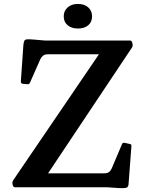

<svg xmlns="http://www.w3.org/2000/svg" viewBox="-20 -952 735 976"><path d="M57 0Q48 0 45 -10L43 -20Q42 -28 48 -37L502 -704L506 -676H224Q208 -676 199.5 -669.5Q191 -663 185 -651L132 -531Q129 -523 118 -524L95 -526Q85 -529 86 -538L99 -725Q101 -739 104 -745Q107 -751 117.5 -752Q128 -753 150 -751L208 -746H641Q649 -746 652 -736L654 -727Q656 -718 650 -709L207 -45L189 -71H509Q525 -71 533.5 -77Q542 -83 548 -96L600 -219Q603 -228 614 -226L640 -220Q649 -219 648 -209L634 -23Q634 -11 630.5 -4.5Q627 2 617 3.5Q607 5 584 4L526 0ZM376 -807Q344 -807 324 -823.5Q304 -840 304 -869Q304 -897 324 -914.5Q344 -932 376 -932Q409 -932 428.5 -914.5Q448 -897 448 -869Q448 -840 428.5 -823.5Q409 -807 376 -807Z"/></svg>

Font: Hahmlet SemiBold
Style: Regular
Weight: 600
Version: Version 1.002